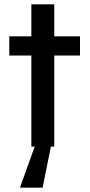

<svg xmlns="http://www.w3.org/2000/svg" viewBox="-20 -678 414 888"><path d="M125 0V-421H23V-510H125V-658H231V-510H350V-421H231V0ZM74 190V185L147 -18H218V-13L177 190Z"/></svg>

Font: Saira Medium
Style: Regular
Weight: 500
Designer: Hector Gatti with collaboration of the Omnibus-Type team
Foundry: Omnibus-Type
Version: Version 1.100; ttfautohint (v1.8.3)